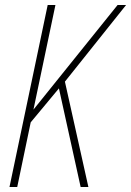

<svg xmlns="http://www.w3.org/2000/svg" viewBox="-20 -749 525 769"><path d="M18 0 171 -729H202L114 -310L451 -729H485L240 -422L334 0H303L216 -395L103 -259L49 0Z"/></svg>

Font: Hubot Sans Condensed ExtraLight
Style: Italic
Weight: 200
Width: 3
Italic angle: -12.0243°
Designer: Deni Anggara
Foundry: GitHub, Inc., Subsidiary of Microsoft Corporation
Version: Version 2.000